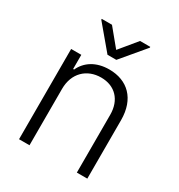

<svg xmlns="http://www.w3.org/2000/svg" viewBox="-179 -883 938 1005"><g transform="rotate(30 290.0 -381.0)"><path d="M146.7 -340.9C146.7 -436.1 209.2 -494.7 295.1 -494.7C378.9 -494.7 432.9 -438.6 432.9 -349.4V0H496.1V-353.3C496.1 -482.6 421.2 -552.6 311.1 -552.6C231.2 -552.6 176.1 -515.6 150.6 -459.9H144.9V-545.5H83.5V0H146.7ZM205.3 -762.1H143.5V-757.1L263.5 -614.3H316.8L436.8 -757.1V-762.1H375L290.1 -659.1Z"/></g></svg>

Font: Karasuma Gothic
Style: Light
Weight: 300
Designer: Rasmus Andersson / Ryoko Nishizuka
Foundry: rsms
Version: Version 1.00